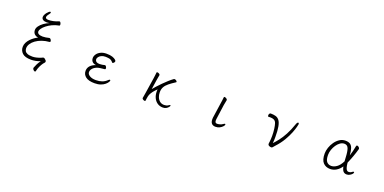

<svg xmlns="http://www.w3.org/2000/svg" viewBox="-9 -1823 6019 3008"><g transform="rotate(20 3000.0 -318.5)"><path d="M592 -409H589Q559 -402 533 -397.5Q507 -393 481 -393Q459 -393 438 -397.5Q417 -402 403.5 -414Q390 -426 390 -448Q390 -467 410 -495.5Q430 -524 467 -554Q504 -584 555.5 -608.5Q607 -633 670 -645Q678 -646 678 -661Q678 -675 670 -691.5Q662 -708 649 -708Q646 -708 642 -706Q600 -687 556 -678Q512 -669 480 -669Q427 -669 427 -698Q427 -711 437.5 -730Q448 -749 467 -772Q473 -781 473 -788Q473 -800 462 -800Q455 -800 441 -789Q427 -778 412.5 -760Q398 -742 388 -721.5Q378 -701 378 -683Q378 -656 400.5 -640Q423 -624 465 -624Q476 -624 487.5 -625.5Q499 -627 512 -629Q462 -609 421 -579Q380 -549 356 -515.5Q332 -482 332 -450Q332 -371 420 -353Q394 -342 363.5 -320.5Q333 -299 305.5 -270.5Q278 -242 260.5 -207.5Q243 -173 243 -135Q243 -74 287 -32Q331 10 434 10Q467 10 505 3Q543 -4 586 -20Q560 14 542.5 49Q525 84 515 113Q514 115 514 120Q514 136 528.5 149.5Q543 163 554 163Q563 163 566 152Q577 104 594.5 67.5Q612 31 632 3Q640 -8 650 -17.5Q660 -27 660 -41Q660 -51 650.5 -61.5Q641 -72 630 -80Q619 -88 612 -88Q602 -88 591.5 -82.5Q581 -77 576 -75Q536 -59 501.5 -51Q467 -43 438 -43Q382 -43 352.5 -55.5Q323 -68 312 -88.5Q301 -109 301 -134Q301 -172 324.5 -208.5Q348 -245 390 -275.5Q432 -306 489 -326Q546 -346 613 -351Q625 -352 625 -365Q625 -379 614.5 -394Q604 -409 592 -409Z M1419 -259Q1297 -215 1297 -119Q1297 -59 1345.5 -21.5Q1394 16 1494 16Q1553 16 1595 0.5Q1637 -15 1663 -37Q1689 -59 1701 -78.5Q1713 -98 1713 -106Q1713 -118 1703 -118Q1696 -118 1682 -106Q1644 -69 1599 -53Q1554 -37 1496 -37Q1432 -37 1393 -61Q1354 -85 1354 -119Q1354 -151 1379 -180.5Q1404 -210 1454 -228Q1471 -234 1506 -238.5Q1541 -243 1572 -246Q1584 -247 1584 -262Q1584 -276 1574.5 -291.5Q1565 -307 1553 -307Q1552 -307 1551 -306.5Q1550 -306 1549 -306Q1532 -301 1509 -297.5Q1486 -294 1467 -294Q1430 -294 1414 -305.5Q1398 -317 1394.5 -330Q1391 -343 1391 -347Q1391 -365 1405.5 -385Q1420 -405 1447.5 -419Q1475 -433 1514 -433Q1544 -433 1576.5 -427.5Q1609 -422 1633 -396Q1638 -390 1642.5 -385Q1647 -380 1653 -380Q1658 -380 1671 -391.5Q1684 -403 1684 -420Q1684 -428 1667.5 -443Q1651 -458 1614.5 -471Q1578 -484 1516 -484Q1458 -484 1417 -463Q1376 -442 1355 -410.5Q1334 -379 1334 -347Q1334 -311 1355 -287.5Q1376 -264 1419 -259Z M2284 -27V-24Q2284 -12 2300 -2.5Q2316 7 2328 7Q2338 7 2340 -1Q2342 -20 2345 -40.5Q2348 -61 2351 -75Q2357 -105 2376 -135.5Q2395 -166 2418 -192Q2441 -218 2457 -232Q2456 -224 2455.5 -215Q2455 -206 2455 -198Q2455 -139 2476.5 -92.5Q2498 -46 2537.5 -19Q2577 8 2630 8Q2663 8 2686.5 -6Q2710 -20 2722.5 -37Q2735 -54 2735 -61Q2735 -68 2728 -68Q2718 -68 2701 -55Q2689 -46 2670.5 -41.5Q2652 -37 2635 -37Q2592 -37 2562.5 -61Q2533 -85 2518.5 -123Q2504 -161 2504 -202Q2504 -253 2524.5 -290Q2545 -327 2586.5 -361Q2628 -395 2691 -435Q2696 -438 2696 -443Q2696 -453 2681.5 -463.5Q2667 -474 2653 -474Q2649 -474 2646 -473Q2643 -472 2640 -470Q2606 -446 2567.5 -411.5Q2529 -377 2491.5 -339Q2454 -301 2422 -266Q2390 -231 2369 -205L2392 -360Q2395 -379 2400 -407Q2405 -435 2408 -449V-452Q2408 -464 2392 -473Q2376 -482 2363 -482Q2352 -482 2351 -475Q2349 -454 2345 -421.5Q2341 -389 2338 -369L2299 -115Z M3460 -365 3428 -144Q3422 -113 3422 -87Q3422 9 3509 9Q3547 9 3577 -7Q3607 -23 3625 -43Q3643 -63 3643 -75Q3643 -86 3634 -86Q3626 -86 3609 -74Q3590 -59 3562.5 -51.5Q3535 -44 3517 -44Q3498 -44 3489 -54Q3480 -64 3480 -89Q3480 -98 3481.5 -110Q3483 -122 3485 -136L3515 -354L3532 -442V-445Q3532 -458 3515 -468.5Q3498 -479 3485 -479Q3475 -479 3474 -471Q3472 -448 3468 -418Q3464 -388 3460 -365Z M4237 -422H4238Q4246 -423 4253.5 -423.5Q4261 -424 4268 -424Q4304 -424 4329.5 -411Q4355 -398 4367 -364Q4378 -331 4385.5 -276Q4393 -221 4393 -160Q4393 -137 4391.5 -114.5Q4390 -92 4388 -69Q4387 -56 4385 -45.5Q4383 -35 4383 -27Q4383 -9 4395.5 -0.5Q4408 8 4421.5 10.5Q4435 13 4439 13Q4453 13 4461 2.5Q4469 -8 4489 -30Q4560 -106 4605 -183Q4650 -260 4675 -324Q4700 -388 4710 -429Q4720 -470 4720 -474Q4720 -496 4707 -496Q4700 -496 4692 -487Q4684 -478 4677 -458Q4640 -351 4599.5 -276Q4559 -201 4519 -149Q4479 -97 4441 -58Q4444 -82 4445 -108.5Q4446 -135 4446 -163Q4446 -271 4433.5 -335Q4421 -399 4396.5 -431Q4372 -463 4336 -473Q4300 -483 4253 -483Q4239 -483 4231.5 -470Q4224 -457 4224 -444Q4224 -435 4227.5 -428.5Q4231 -422 4237 -422Z M5605 -93Q5617 -35 5638.5 -13.5Q5660 8 5694 8Q5719 8 5742 -4Q5765 -16 5780 -32Q5795 -48 5795 -60Q5795 -70 5786 -70Q5776 -70 5760 -57Q5748 -47 5735 -43.5Q5722 -40 5709 -40Q5697 -40 5684.5 -49Q5672 -58 5662 -86Q5652 -114 5646 -171Q5672 -229 5697.5 -299.5Q5723 -370 5739 -429Q5739 -431 5739.5 -432Q5740 -433 5740 -434Q5740 -448 5725.5 -461Q5711 -474 5698 -474Q5685 -474 5682 -458Q5675 -416 5664 -373Q5653 -330 5640 -289Q5635 -362 5620.5 -404.5Q5606 -447 5577 -465.5Q5548 -484 5499 -484Q5447 -484 5403 -455Q5359 -426 5327 -380.5Q5295 -335 5277.5 -283Q5260 -231 5260 -184Q5260 -77 5304.5 -30.5Q5349 16 5421 16Q5475 16 5522.5 -12.5Q5570 -41 5605 -93ZM5595 -174Q5557 -99 5511 -67Q5465 -35 5421 -35Q5375 -35 5346 -67.5Q5317 -100 5317 -182Q5317 -224 5332 -268Q5347 -312 5372.5 -349.5Q5398 -387 5430.5 -410Q5463 -433 5499 -433Q5550 -433 5568.5 -384.5Q5587 -336 5591 -237Q5592 -220 5593 -204Q5594 -188 5595 -174Z"/></g></svg>

Font: Klee One
Style: Regular
Weight: 400
Designer: Fontworks Inc.
Foundry: Fontworks Inc.
Version: Version 1.100